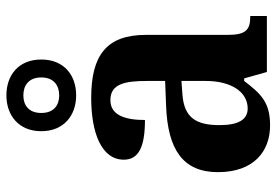

<svg xmlns="http://www.w3.org/2000/svg" viewBox="-152 -702 864 600"><g transform="rotate(-90 280.0 -402.0)"><path d="M282 -596C345 -596 394 -634 394 -705C394 -776 345 -814 282 -814C220 -814 170 -776 170 -705C170 -634 220 -596 282 -596ZM282 -649C252 -649 227 -665 227 -705C227 -745 252 -761 282 -761C312 -761 338 -745 338 -705C338 -665 312 -649 282 -649ZM188 10C259 10 286 -17 327 -71H335L355 0H530V-52H527C485 -52 471 -68 471 -123V-378C471 -503 405 -549 274 -549C167 -549 81 -518 81 -447C81 -400 122 -381 205 -381C205 -445 221 -489 267 -489C318 -489 327 -444 327 -374V-318L250 -315C111 -310 42 -261 42 -153C42 -42 106 10 188 10ZM241 -60C205 -60 189 -91 189 -148C189 -221 212 -259 286 -264L327 -267V-191C327 -112 293 -60 241 -60Z"/></g></svg>

Font: Noto Serif Bengali SemiCondensed
Style: Bold
Weight: 700
Width: 4
Designer: Juan Bruce, Universal Thirst, Indian Type Foundry and the Monotype Design Team.
Foundry: Monotype Imaging Inc.
Version: Version 2.003